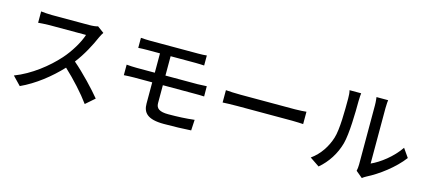

<svg xmlns="http://www.w3.org/2000/svg" viewBox="-59 -1286 4118 1849"><g transform="rotate(15 2000.0 -361.0)"><path d="M750 -721C733 -715 700 -711 663 -711H292C261 -711 203 -715 183 -718V-605C199 -606 253 -611 292 -611H659C635 -533 568 -423 500 -347C401 -236 251 -116 89 -54L170 30C314 -36 448 -143 555 -257C654 -165 754 -55 819 35L908 -43C846 -119 725 -248 622 -336C692 -426 751 -539 786 -621C793 -638 808 -663 815 -673Z M1499 -335H1823C1845 -335 1885 -335 1911 -333L1910 -435C1886 -433 1842 -431 1821 -431H1499V-624H1748C1784 -624 1809 -622 1834 -621V-721C1811 -718 1781 -717 1748 -717H1270C1235 -717 1205 -719 1177 -721V-621C1205 -623 1235 -624 1270 -624H1393V-431H1212C1183 -431 1139 -433 1111 -436V-331C1140 -333 1185 -335 1212 -335H1393V-124C1393 -34 1439 23 1604 23C1699 23 1802 20 1875 15L1881 -92C1798 -82 1713 -78 1621 -78C1534 -78 1499 -103 1499 -156Z M2098 -323C2131 -325 2190 -327 2246 -327H2790C2834 -327 2879 -324 2901 -323V-446C2877 -444 2838 -440 2789 -440H2246C2192 -440 2130 -443 2098 -446Z M3150 33C3235 -39 3298 -137 3328 -247C3355 -347 3359 -560 3359 -674C3359 -709 3363 -746 3364 -754H3248C3254 -731 3256 -707 3256 -673C3256 -558 3256 -363 3227 -274C3198 -182 3141 -92 3055 -31ZM3581 33C3592 25 3602 16 3619 8C3734 -50 3874 -155 3959 -268L3899 -354C3827 -248 3714 -163 3627 -124V-677C3627 -718 3631 -751 3632 -757H3516C3516 -751 3522 -718 3522 -677V-85C3522 -62 3519 -39 3515 -22Z"/></g></svg>

Font: Noto Sans CJK KR Medium
Style: Regular
Weight: 500
Designer: Ryoko NISHIZUKA (kana & ideographs); Paul D. Hunt (Latin, Greek & Cyrillic); Wenlong ZHANG (bopomofo); Sandoll Communica
Foundry: Adobe Systems Incorporated
Version: Version 1.004;PS 1.004;hotconv 1.0.82;makeotf.lib2.5.63406